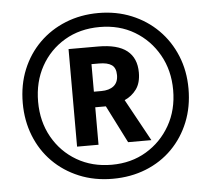

<svg xmlns="http://www.w3.org/2000/svg" viewBox="-52 -780 933 847"><g transform="rotate(-5 414.5 -357.0)"><path d="M414 10Q333 10 265.5 -18Q198 -46 149 -95.5Q100 -145 73.5 -212Q47 -279 47 -357Q47 -438 74.5 -505Q102 -572 151.5 -621Q201 -670 268 -697Q335 -724 414 -724Q493 -724 560 -696.5Q627 -669 676.5 -619.5Q726 -570 753.5 -503Q781 -436 781 -357Q781 -277 754 -210Q727 -143 678 -93.5Q629 -44 561.5 -17Q494 10 414 10ZM415 -52Q501 -52 568 -92Q635 -132 674 -200.5Q713 -269 713 -357Q713 -444 674 -513Q635 -582 568 -622Q501 -662 414 -662Q326 -662 258.5 -622Q191 -582 153 -513.5Q115 -445 115 -357Q115 -269 154 -200Q193 -131 260.5 -91.5Q328 -52 415 -52ZM269 -145V-577H400Q486 -577 527.5 -544Q569 -511 569 -447Q569 -401 548.5 -373Q528 -345 496 -331L598 -145H495L411 -311H364V-145ZM397 -380Q432 -380 452 -396Q472 -412 472 -444Q472 -476 453.5 -489Q435 -502 397 -502H364V-380Z"/></g></svg>

Font: Noto Sans Hebrew SemiCondensed SemiBold
Style: Regular
Weight: 600
Width: 4
Designer: Monotype Design Team
Foundry: Monotype Imaging Inc.
Version: Version 2.004; ttfautohint (v1.8.4.7-5d5b)